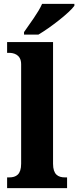

<svg xmlns="http://www.w3.org/2000/svg" viewBox="-20 -979 407 999"><path d="M105 -812V-799H180C243 -836 343 -914 367 -949V-959H199C180 -914 132 -852 105 -812ZM17 0H329V-56H318C282 -56 256 -71 256 -127V-760H17V-704H28C48 -704 90 -697 90 -645V-127C90 -71 64 -56 28 -56H17Z"/></svg>

Font: Noto Serif Lao SemiCondensed ExtraBold
Style: Regular
Weight: 800
Width: 4
Designer: Monotype Design Team
Foundry: Monotype Imaging Inc.
Version: Version 2.003